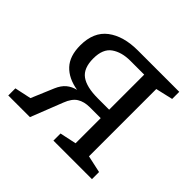

<svg xmlns="http://www.w3.org/2000/svg" viewBox="-134 -674 821 821"><g transform="rotate(45 276.5 -264.0)"><path d="M10 0V-43L85 -59L128 -161Q140 -189 158 -204Q176 -219 201 -225Q141 -235 108.5 -270Q76 -305 76 -369Q76 -450 127.5 -489Q179 -528 266 -528H516V-485L438 -467V-60L516 -43V0H283V-43L358 -59V-211H293Q258 -211 235 -196.5Q212 -182 198 -145L141 0ZM290 -262H358V-474H274Q222 -474 188.5 -450.5Q155 -427 155 -369Q155 -310 188 -286Q221 -262 290 -262Z"/></g></svg>

Font: Bitter
Style: Regular
Weight: 400
Designer: Sol Matas, and Bitter project Authors
Foundry: Sol Matas
Version: Version 2.001